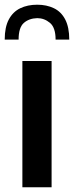

<svg xmlns="http://www.w3.org/2000/svg" viewBox="-32 -795 314 815"><path d="M63 0V-536H187V0ZM126 -775Q166 -775 197 -760Q228 -745 245 -712Q262 -679 262 -627H204Q204 -678 180 -698Q156 -718 126 -718Q91 -717 69 -697.5Q47 -678 47 -627H-12Q-12 -680 5.5 -712.5Q23 -745 54 -760Q85 -775 126 -775Z"/></svg>

Font: Exo Thin SemiBold
Style: Regular
Weight: 600
Version: Version 2.000